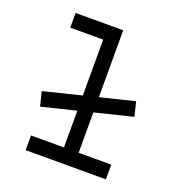

<svg xmlns="http://www.w3.org/2000/svg" viewBox="-125 -792 849 899"><g transform="rotate(20 300.0 -342.0)"><path d="M507.8 -392.1 525.4 -320.8 337.4 -274.4V-73.2H500V0H100.1V-73.2H264.2V-256.3L93.8 -214.4L76.2 -285.6L264.2 -332V-610.4H100.1V-683.6H337.4V-350.1Z"/></g></svg>

Font: Anka/Coder
Style: Regular
Weight: 400
Monospace: yes
Version: Version 001.100